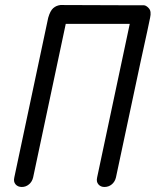

<svg xmlns="http://www.w3.org/2000/svg" viewBox="-20 -745 620 765"><path d="M491 -724H553Q562 -724 573 -712Q584 -700 578 -674Q575 -657 540 -498L442 -38Q438 -21 425.5 -10.5Q413 0 396 0Q381 0 372 -10.5Q363 -21 367 -38L497 -650H242L112 -38Q108 -21 95.5 -10.5Q83 0 67 0Q51 0 42 -10.5Q33 -21 37 -38L172 -674Q180 -702 192 -712.5Q204 -723 221 -725Z"/></svg>

Font: VDS Compensated
Style: Light Italic
Weight: 300
Italic angle: -12°
Designer: artmaker
Foundry: artmaker
Version: Version 1.000 2012 initial release